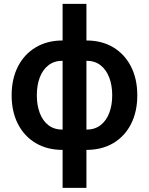

<svg xmlns="http://www.w3.org/2000/svg" viewBox="-20 -750 756 975"><path d="M297.9 11.2Q219.7 11.2 161.4 -23.4Q103 -58.1 71 -120.6Q39.1 -183.1 39.1 -266.1Q39.1 -349.1 71 -411.9Q103 -474.6 161.4 -509.5Q219.7 -544.4 297.9 -544.4H418.9Q497.6 -544.4 555.7 -509.3Q613.8 -474.1 645.5 -411.6Q677.2 -349.1 677.2 -266.1Q677.2 -183.1 645.5 -120.6Q613.8 -58.1 555.7 -23.4Q497.6 11.2 418.9 11.2ZM297.9 -91.8H418.9Q461.4 -91.8 490.7 -114.5Q520 -137.2 534.9 -176.5Q549.8 -215.8 549.8 -266.1Q549.8 -316.9 534.7 -356.4Q519.5 -396 490.5 -418.7Q461.4 -441.4 418.9 -441.4H297.9Q255.4 -441.4 226.1 -418.7Q196.8 -396 181.9 -356.4Q167 -316.9 167 -266.1Q167 -215.8 181.9 -176.3Q196.8 -136.7 225.8 -114.3Q254.9 -91.8 297.9 -91.8ZM297.9 204.1V-730.5H418.9V204.1Z"/></svg>

Font: Inter 20pt SemiBold
Style: Regular
Weight: 600
Version: Version 4.001;git-66647c0bb